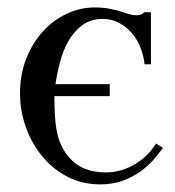

<svg xmlns="http://www.w3.org/2000/svg" viewBox="-20 -480 469 515"><path d="M417 -83.5Q406.7 -68.8 391.6 -51.5Q376.5 -34.2 356 -19.5Q335.4 -4.9 308.8 4.9Q282.2 14.6 249 14.6Q201.2 14.6 161.6 -5.6Q122.1 -25.9 93.8 -60.1Q65.4 -94.2 49.6 -138.2Q33.7 -182.1 33.7 -230Q33.7 -279.3 50 -321.5Q66.4 -363.8 94 -394.5Q121.6 -425.3 158 -442.6Q194.3 -460 233.9 -460Q256.3 -460 272.9 -456.8Q289.6 -453.6 302.7 -449.5Q315.9 -445.3 326.2 -442.1Q336.4 -439 346.2 -439Q351.6 -439 355.5 -440.2Q359.4 -441.4 361.8 -442.9Q364.7 -444.8 366.7 -447.3H384.8V-307.6H367.7Q365.7 -329.1 357.4 -350.8Q349.1 -372.6 334.7 -389.9Q320.3 -407.2 300.3 -418.2Q280.3 -429.2 255.4 -429.2Q223.1 -429.2 200.7 -412.4Q178.2 -395.5 163.6 -369.9Q148.9 -344.2 140.9 -313.2Q132.8 -282.2 128.9 -254.4H274.4V-222.2H126Q126 -189.9 127.7 -165.3Q129.4 -140.6 134 -120.6Q138.7 -100.6 147 -84.7Q155.3 -68.8 168.5 -54.2Q184.1 -37.1 207.8 -27.3Q231.4 -17.6 263.7 -17.6Q286.1 -17.6 306.6 -23.9Q327.1 -30.3 344.5 -41Q361.8 -51.8 375.5 -65.7Q389.2 -79.6 398.4 -95.2Z"/></svg>

Font: Doulos SIL Cyr
Style: Regular
Weight: 400
Designer: Walt Agee, Victor Gaultney, Peter Martin, Debbi Hosken, Becca Hirsbrunner
Foundry: SIL International
Version: Version 5.000